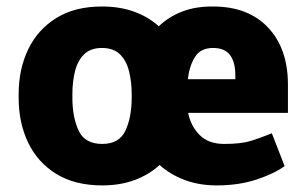

<svg xmlns="http://www.w3.org/2000/svg" viewBox="-20 -558 941 588"><path d="M37.1 -258.8V-269Q37.1 -346.2 66.4 -407Q95.7 -467.8 152.6 -502.9Q209.5 -538.1 292 -538.1Q347.2 -538.1 390.9 -522.2Q434.6 -506.3 466.3 -477.5Q496.1 -506.3 537.6 -522.5Q579.1 -538.6 632.3 -538.1Q740.2 -538.1 801 -473.6Q861.8 -409.2 861.8 -298.8V-212.4H556.2Q564 -172.4 591.1 -144.8Q618.2 -117.2 666.5 -117.2Q718.8 -117.2 749 -126.7Q779.3 -136.2 812.5 -149.9L851.6 -49.3Q820.3 -26.4 765.9 -8.3Q711.4 9.8 644 9.8Q589.8 9.8 545.7 -6.8Q501.5 -23.4 468.8 -52.7Q437 -23.4 392.8 -6.8Q348.6 9.8 293 9.8Q210 9.8 152.8 -25.1Q95.7 -60.1 66.4 -120.8Q37.1 -181.6 37.1 -258.8ZM632.3 -411.1Q594.7 -411.1 577.4 -384Q560.1 -356.9 555.2 -315.4H700.7V-328.1Q700.7 -367.2 684.6 -389.2Q668.5 -411.1 632.3 -411.1ZM201.7 -269V-258.8Q201.7 -199.2 220.7 -158.2Q239.7 -117.2 293 -117.2Q345.2 -117.2 364.3 -158.2Q383.3 -199.2 383.3 -258.8V-269Q383.3 -307.6 375.2 -339.8Q367.2 -372.1 347.4 -391.6Q327.6 -411.1 292 -411.1Q257.3 -411.1 237.5 -391.6Q217.8 -372.1 209.7 -339.8Q201.7 -307.6 201.7 -269Z"/></svg>

Font: Vazirmatn RD UI Black
Style: Regular
Weight: 900
Designer: Saber Rastikerdar
Foundry: Saber Rastikerdar
Version: Version 33.003